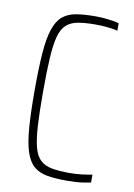

<svg xmlns="http://www.w3.org/2000/svg" viewBox="-81 -749 565 810"><g transform="rotate(10 201.5 -344.0)"><path d="M262 8Q213 8 178.5 2Q144 -4 121.5 -23Q99 -42 86 -80.5Q73 -119 68 -183Q63 -247 63 -344Q63 -441 68 -505Q73 -569 86 -607.5Q99 -646 121.5 -665Q144 -684 178.5 -690Q213 -696 262 -696Q280 -696 298.5 -694.5Q317 -693 334 -690.5Q351 -688 363 -684V-652Q348 -656 332.5 -658Q317 -660 302 -661Q287 -662 270 -662Q224 -662 193.5 -656.5Q163 -651 144 -634Q125 -617 115.5 -582.5Q106 -548 102.5 -490Q99 -432 99 -344Q99 -256 102.5 -198Q106 -140 115.5 -105.5Q125 -71 144 -54Q163 -37 193.5 -31.5Q224 -26 270 -26Q294 -26 320 -29Q346 -32 365 -36V-2Q350 1 333.5 3.5Q317 6 299.5 7Q282 8 262 8Z"/></g></svg>

Font: Saira Condensed Thin
Style: Regular
Weight: 250
Width: 3
Designer: Hector Gatti with collaboration of the Omnibus-Type team
Foundry: Omnibus-Type
Version: Version 1.101